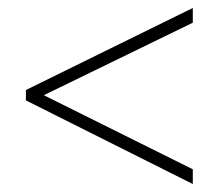

<svg xmlns="http://www.w3.org/2000/svg" viewBox="-20 -600 550 482"><path d="M464 -138V-175L90 -361L464 -543V-580L45 -374V-348Z"/></svg>

Font: Noto Sans SemiCondensed ExtraLight
Style: Regular
Weight: 200
Width: 4
Designer: Monotype Design Team
Foundry: Monotype Imaging Inc.
Version: Version 2.013